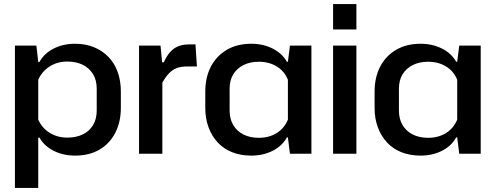

<svg xmlns="http://www.w3.org/2000/svg" viewBox="-20 -752 2424 939"><path d="M53 167V-529H158L167 -449H173Q196 -491 242.5 -514.5Q289 -538 347 -538Q399 -538 440 -521Q481 -504 510.5 -473.5Q540 -443 555.5 -400Q571 -357 571 -305V-225Q571 -155 543.5 -102Q516 -49 466 -20Q416 9 347 9Q289 9 242.5 -14.5Q196 -38 173 -79H167V167ZM309 -79Q352 -79 384.5 -94.5Q417 -110 435 -140Q453 -170 453 -211V-318Q453 -360 435 -389.5Q417 -419 385 -435Q353 -451 309 -451Q261 -451 223.5 -427.5Q186 -404 167 -362V-167Q186 -125 223.5 -102Q261 -79 309 -79Z M660 0V-529H765L773 -447H781Q801 -493 830.5 -514Q860 -535 907 -535H936L943 -427H896Q864 -427 843 -418.5Q822 -410 806 -393Q790 -376 774 -348V0Z M1209 9Q1157 9 1115.5 -7.5Q1074 -24 1045 -55Q1016 -86 1000 -129Q984 -172 984 -224V-304Q984 -374 1011.5 -426.5Q1039 -479 1089.5 -508.5Q1140 -538 1209 -538Q1267 -538 1313.5 -514.5Q1360 -491 1383 -450H1388L1398 -529H1503V0H1398L1388 -80H1383Q1360 -38 1313.5 -14.5Q1267 9 1209 9ZM1246 -78Q1296 -78 1333.5 -101.5Q1371 -125 1388 -167V-362Q1371 -404 1333.5 -427Q1296 -450 1246 -450Q1203 -450 1171 -434Q1139 -418 1121 -389Q1103 -360 1103 -318V-211Q1103 -170 1121 -140Q1139 -110 1171 -94Q1203 -78 1246 -78Z M1609 0V-529H1723V0ZM1609 -608V-732H1723V-608Z M2037 9Q1985 9 1943.5 -7.5Q1902 -24 1873 -55Q1844 -86 1828 -129Q1812 -172 1812 -224V-304Q1812 -374 1839.5 -426.5Q1867 -479 1917.5 -508.5Q1968 -538 2037 -538Q2095 -538 2141.5 -514.5Q2188 -491 2211 -450H2216L2226 -529H2331V0H2226L2216 -80H2211Q2188 -38 2141.5 -14.5Q2095 9 2037 9ZM2074 -78Q2124 -78 2161.5 -101.5Q2199 -125 2216 -167V-362Q2199 -404 2161.5 -427Q2124 -450 2074 -450Q2031 -450 1999 -434Q1967 -418 1949 -389Q1931 -360 1931 -318V-211Q1931 -170 1949 -140Q1967 -110 1999 -94Q2031 -78 2074 -78Z"/></svg>

Font: Hubot Sans Condensed ExtraLight Medium
Style: Regular
Weight: 500
Version: Version 2.000